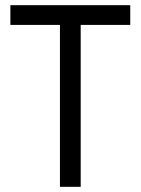

<svg xmlns="http://www.w3.org/2000/svg" viewBox="-20 -720 542 740"><path d="M211 0H291V-624H482V-700H20V-624H211Z"/></svg>

Font: Fixel Variable
Style: Regular
Weight: 100
Width: 3
Designer: AlfaBravo + MacPaw
Foundry: Kyrylo Tkachov, Marchela Mozhyna, Serhii Makarenko, Maria Weinstein, Zakhar Kryvoshyya
Version: Version 1.211